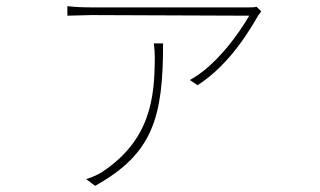

<svg xmlns="http://www.w3.org/2000/svg" viewBox="-20 -547 1040 624"><path d="M820 -498C824 -503 826 -505 829 -510L814 -525C805 -523 799 -523 791 -523H277C251 -523 223 -524 199 -527V-496C223 -496 251 -498 277 -498H279C319 -498 712 -496 786 -496H790C756 -437 681 -332 597 -287L622 -270C731 -340 797 -459 820 -498ZM510 -406H480C482 -388 483 -377 483 -362C483 -227 468 -92 312 12C296 22 277 30 260 35L289 57C478 -48 510 -167 510 -406Z"/></svg>

Font: Glow Sans SC Normal Thin
Style: Regular
Weight: 100
Designer: Ryoko NISHIZUKA (kana, bopomofo & ideographs); Paul D. Hunt (Latin, Greek & Cyrillic); Sandoll Communications, Soo-young
Version: Version 0.93